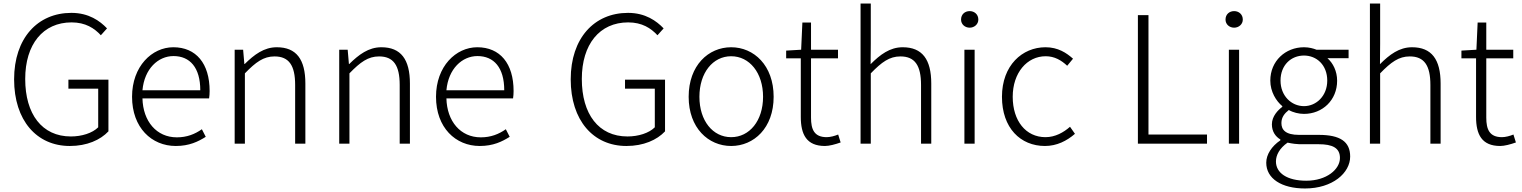

<svg xmlns="http://www.w3.org/2000/svg" viewBox="-20 -815 8631 1089"><path d="M376 13C473 13 549 -21 595 -70V-363H368V-312H537V-93C504 -60 444 -41 382 -41C218 -41 123 -168 123 -367C123 -564 224 -688 386 -688C465 -688 515 -655 552 -615L587 -654C547 -696 484 -742 385 -742C193 -742 60 -598 60 -365C60 -132 188 13 376 13Z M977 13C1054 13 1104 -12 1147 -39L1125 -82C1085 -54 1040 -36 983 -36C868 -36 791 -127 788 -257H1166C1168 -270 1169 -284 1169 -299C1169 -455 1092 -547 963 -547C842 -547 729 -439 729 -266C729 -91 840 13 977 13ZM788 -303C799 -425 877 -497 964 -497C1057 -497 1116 -432 1116 -303Z M1311 0H1369V-399C1431 -463 1475 -495 1537 -495C1619 -495 1654 -444 1654 -333V0H1712V-341C1712 -478 1661 -547 1550 -547C1477 -547 1422 -505 1368 -452H1366L1359 -533H1311Z M1904 0H1962V-399C2024 -463 2068 -495 2130 -495C2212 -495 2247 -444 2247 -333V0H2305V-341C2305 -478 2254 -547 2143 -547C2070 -547 2015 -505 1961 -452H1959L1952 -533H1904Z M2701 13C2778 13 2828 -12 2871 -39L2849 -82C2809 -54 2764 -36 2707 -36C2592 -36 2515 -127 2512 -257H2890C2892 -270 2893 -284 2893 -299C2893 -455 2816 -547 2687 -547C2566 -547 2453 -439 2453 -266C2453 -91 2564 13 2701 13ZM2512 -303C2523 -425 2601 -497 2688 -497C2781 -497 2840 -432 2840 -303Z M3533 13C3630 13 3706 -21 3752 -70V-363H3525V-312H3694V-93C3661 -60 3601 -41 3539 -41C3375 -41 3280 -168 3280 -367C3280 -564 3381 -688 3543 -688C3622 -688 3672 -655 3709 -615L3744 -654C3704 -696 3641 -742 3542 -742C3350 -742 3217 -598 3217 -365C3217 -132 3345 13 3533 13Z M4127 13C4256 13 4368 -89 4368 -266C4368 -444 4256 -547 4127 -547C3998 -547 3886 -444 3886 -266C3886 -89 3998 13 4127 13ZM4127 -37C4023 -37 3947 -130 3947 -266C3947 -402 4023 -496 4127 -496C4231 -496 4308 -402 4308 -266C4308 -130 4231 -37 4127 -37Z M4659 13C4683 13 4717 4 4748 -7L4734 -52C4715 -44 4689 -37 4669 -37C4598 -37 4580 -81 4580 -148V-484H4733V-533H4580V-687H4531L4524 -533L4439 -528V-484H4522V-152C4522 -53 4554 13 4659 13Z M4861 0H4919V-399C4981 -463 5025 -495 5087 -495C5169 -495 5204 -444 5204 -333V0H5262V-341C5262 -478 5211 -547 5100 -547C5027 -547 4972 -505 4918 -451L4919 -567V-795H4861Z M5450 0H5508V-533H5450ZM5480 -658C5506 -658 5529 -677 5529 -704C5529 -734 5506 -752 5480 -752C5453 -752 5431 -734 5431 -704C5431 -677 5453 -658 5480 -658Z M5907 13C5974 13 6031 -16 6077 -56L6049 -96C6013 -64 5965 -37 5910 -37C5798 -37 5724 -130 5724 -266C5724 -402 5805 -496 5911 -496C5961 -496 6000 -473 6033 -442L6066 -482C6029 -515 5981 -547 5910 -547C5778 -547 5663 -444 5663 -266C5663 -89 5768 13 5907 13Z M6434 0H6826V-52H6494V-729H6434Z M6950 0H7008V-533H6950ZM6980 -658C7006 -658 7029 -677 7029 -704C7029 -734 7006 -752 6980 -752C6953 -752 6931 -734 6931 -704C6931 -677 6953 -658 6980 -658Z M7382 254C7538 254 7638 166 7638 73C7638 -12 7581 -50 7460 -50H7348C7271 -50 7248 -79 7248 -117C7248 -151 7267 -173 7290 -191C7314 -177 7347 -169 7376 -169C7481 -169 7564 -247 7564 -357C7564 -411 7541 -457 7509 -485H7629V-533H7447C7430 -540 7405 -547 7376 -547C7271 -547 7185 -469 7185 -358C7185 -294 7219 -241 7253 -213V-209C7229 -191 7194 -156 7194 -110C7194 -68 7215 -40 7242 -24V-19C7193 14 7162 61 7162 108C7162 198 7249 254 7382 254ZM7376 -213C7305 -213 7243 -271 7243 -358C7243 -446 7303 -500 7376 -500C7448 -500 7508 -446 7508 -358C7508 -271 7446 -213 7376 -213ZM7389 210C7280 210 7217 166 7217 101C7217 65 7237 26 7283 -6C7310 0 7338 3 7350 3H7459C7538 3 7580 24 7580 81C7580 145 7505 210 7389 210Z M7750 0H7808V-399C7870 -463 7914 -495 7976 -495C8058 -495 8093 -444 8093 -333V0H8151V-341C8151 -478 8100 -547 7989 -547C7916 -547 7861 -505 7807 -451L7808 -567V-795H7750Z M8489 13C8513 13 8547 4 8578 -7L8564 -52C8545 -44 8519 -37 8499 -37C8428 -37 8410 -81 8410 -148V-484H8563V-533H8410V-687H8361L8354 -533L8269 -528V-484H8352V-152C8352 -53 8384 13 8489 13Z"/></svg>

Font: Genne Gothic Light
Style: Regular
Weight: 300
Designer: Ryoko NISHIZUKA (kana & ideographs); Paul D. Hunt (Latin, Greek & Cyrillic); Wenlong ZHANG (bopomofo); Sandoll Communica
Foundry: Adobe Systems Incorporated
Version: Version 1.004;PS 1.004;hotconv 16.6.51;makeotf.lib2.5.65220